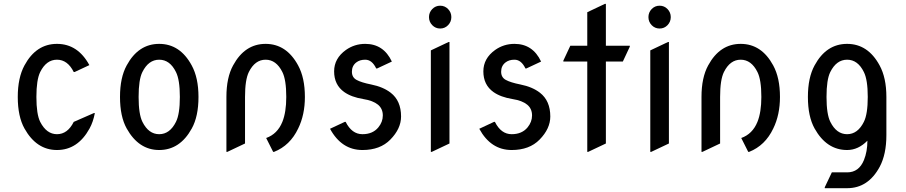

<svg xmlns="http://www.w3.org/2000/svg" viewBox="-20 -777 4752 1007"><path d="M477.5 -184.1Q468.8 -137.7 449.7 -103Q387.7 9.8 278.8 9.8Q171.4 9.8 108.4 -103Q73.2 -166 73.2 -268.6Q73.2 -369.1 108.4 -434.1Q169.4 -546.9 278.8 -546.9Q388.2 -546.9 448.7 -435.5L371.6 -399.4H366.7Q334.5 -463.9 278.8 -463.9Q223.1 -463.9 190.9 -399.4Q170.9 -358.9 170.9 -268.6Q170.9 -177.7 190.9 -137.7Q224.1 -73.2 278.8 -73.2Q334.5 -73.2 366.7 -137.7L472.7 -184.1Z M727.1 -137.7Q759.3 -73.2 814.9 -73.2Q870.6 -73.2 902.8 -137.7Q923.3 -178.2 923.3 -268.6Q923.3 -358.9 902.8 -399.4Q871.1 -463.9 814.9 -463.9Q758.8 -463.9 726.6 -398.9Q707 -359.4 707 -268.6Q707 -177.7 727.1 -137.7ZM609.4 -268.6Q609.4 -370.1 644.5 -434.1Q705.6 -546.9 814.9 -546.9Q924.3 -546.9 985.4 -434.1Q1021 -369.1 1021 -268.6Q1021 -166.5 985.8 -103Q923.8 9.8 814.9 9.8Q707.5 9.8 644.5 -103Q609.4 -166 609.4 -268.6Z M1167.5 19.5V-268.6Q1167.5 -370.1 1202.6 -434.1Q1263.7 -546.9 1373 -546.9Q1482.4 -546.9 1543.5 -434.1Q1579.1 -369.1 1579.1 -268.6Q1579.1 -174.8 1543.9 -103Q1501.5 -13.7 1417.5 19.5H1412.6L1376 -53.2Q1435.1 -74.2 1460.9 -137.7Q1481.4 -188.5 1481.4 -268.6Q1481.4 -358.9 1460.9 -399.4Q1428.7 -463.9 1373 -463.9Q1317.4 -463.9 1285.2 -399.4Q1265.1 -358.9 1265.1 -268.6V-24.4L1172.4 19.5Z M1710.9 -101.6Q1710.9 -101.6 1788.1 -137.7H1793Q1825.2 -73.2 1880.9 -73.2Q1934.6 -73.2 1963.9 -108.4Q1987.8 -137.2 1987.8 -171.4Q1987.8 -207 1962.4 -228Q1936 -249.5 1886.2 -257.3Q1822.8 -267.6 1785.2 -294.4Q1732.4 -332 1732.4 -402.8Q1732.4 -470.7 1794.4 -515.1Q1839.4 -546.9 1895.5 -546.9Q1991.7 -546.9 2035.2 -454.1L1958 -418H1953.1Q1931.2 -463.9 1895.5 -463.9Q1866.7 -463.9 1848.1 -449.2Q1825.7 -431.6 1825.7 -400.9Q1825.7 -371.1 1850.1 -357.9Q1875 -344.2 1926.3 -334Q1989.7 -321.3 2029.3 -290.5Q2083.5 -248.5 2083.5 -166Q2083.5 -102.1 2027.3 -44.9Q1974.1 9.8 1880.9 9.8Q1771.5 9.8 1710.9 -101.6Z M2247.1 -645Q2230 -662.6 2230 -687.3Q2230 -711.9 2247.1 -729.5Q2264.2 -747.1 2288.6 -747.1Q2313 -747.1 2330.1 -729.5Q2347.2 -711.9 2347.2 -687.3Q2347.2 -662.6 2330.1 -645Q2313 -627.4 2288.6 -627.4Q2264.2 -627.4 2247.1 -645ZM2239.7 19.5V-512.7L2332.5 -556.6H2337.4V-24.4L2244.6 19.5Z M2493.7 -101.6Q2493.7 -101.6 2570.8 -137.7H2575.7Q2607.9 -73.2 2663.6 -73.2Q2717.3 -73.2 2746.6 -108.4Q2770.5 -137.2 2770.5 -171.4Q2770.5 -207 2745.1 -228Q2718.8 -249.5 2668.9 -257.3Q2605.5 -267.6 2567.9 -294.4Q2515.1 -332 2515.1 -402.8Q2515.1 -470.7 2577.1 -515.1Q2622.1 -546.9 2678.2 -546.9Q2774.4 -546.9 2817.9 -454.1L2740.7 -418H2735.8Q2713.9 -463.9 2678.2 -463.9Q2649.4 -463.9 2630.9 -449.2Q2608.4 -431.6 2608.4 -400.9Q2608.4 -371.1 2632.8 -357.9Q2657.7 -344.2 2709 -334Q2772.5 -321.3 2812 -290.5Q2866.2 -248.5 2866.2 -166Q2866.2 -102.1 2810.1 -44.9Q2756.8 9.8 2663.6 9.8Q2554.2 9.8 2493.7 -101.6Z M3060.1 19.5V-454.1H2934.6V-459L2971.2 -537.1H3060.1V-712.9L3152.8 -756.8H3157.7V-537.1H3283.2V-532.2L3246.6 -454.1H3157.7V-24.4L3064.9 19.5Z M3397.9 -645Q3380.9 -662.6 3380.9 -687.3Q3380.9 -711.9 3397.9 -729.5Q3415 -747.1 3439.5 -747.1Q3463.9 -747.1 3481 -729.5Q3498 -711.9 3498 -687.3Q3498 -662.6 3481 -645Q3463.9 -627.4 3439.5 -627.4Q3415 -627.4 3397.9 -645ZM3390.6 19.5V-512.7L3483.4 -556.6H3488.3V-24.4L3395.5 19.5Z M3659.2 19.5V-268.6Q3659.2 -370.1 3694.3 -434.1Q3755.4 -546.9 3864.7 -546.9Q3974.1 -546.9 4035.2 -434.1Q4070.8 -369.1 4070.8 -268.6Q4070.8 -174.8 4035.6 -103Q3993.2 -13.7 3909.2 19.5H3904.3L3867.7 -53.2Q3926.8 -74.2 3952.6 -137.7Q3973.1 -188.5 3973.1 -268.6Q3973.1 -358.9 3952.6 -399.4Q3920.4 -463.9 3864.7 -463.9Q3809.1 -463.9 3776.9 -399.4Q3756.8 -358.9 3756.8 -268.6V-24.4L3664.1 19.5Z M4335 -137.7Q4367.2 -73.2 4422.9 -73.2Q4478.5 -73.2 4510.7 -137.7Q4531.2 -178.2 4531.2 -268.6Q4531.2 -358.9 4510.7 -399.4Q4479 -463.9 4422.9 -463.9Q4366.7 -463.9 4334.5 -398.9Q4314.9 -359.4 4314.9 -268.6Q4314.9 -177.7 4335 -137.7ZM4217.3 -268.6Q4217.3 -370.1 4252.4 -434.1Q4313.5 -546.9 4422.9 -546.9Q4532.2 -546.9 4593.3 -434.1Q4628.9 -369.1 4628.9 -268.6V-68.4Q4628.9 31.7 4594.2 97.2Q4533.7 210 4423.3 210H4305.7V205.1L4342.8 127H4423.3Q4484.9 127 4511.2 62.5Q4529.3 18.1 4529.3 -39.1Q4481.4 9.8 4422.9 9.8Q4315.4 9.8 4252.4 -103Q4217.3 -166 4217.3 -268.6Z"/></svg>

Font: Nova Oval
Style: Book
Weight: 400
Version: Version 2.000